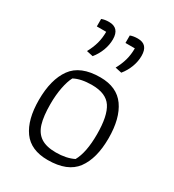

<svg xmlns="http://www.w3.org/2000/svg" viewBox="-181 -845 869 958"><g transform="rotate(30 253.5 -366.0)"><path d="M141 -560Q159 -593 167.5 -624Q176 -655 176 -691H122V-734Q140 -741 164 -741Q224 -741 224 -675Q224 -643 212 -611Q200 -579 178 -552ZM306 -560Q324 -593 332.5 -624Q341 -655 341 -691H287V-734Q305 -741 330 -741Q360 -741 374.5 -724.5Q389 -708 389 -675Q389 -643 377 -611Q365 -579 343 -552ZM55 -229Q55 -347 103 -413.5Q151 -480 265 -480Q361 -480 406.5 -415.5Q452 -351 452 -237Q452 -120 404 -55.5Q356 9 242 9Q145 9 100 -53.5Q55 -116 55 -229ZM361 -65Q392 -120 392 -225Q392 -331 360.5 -378.5Q329 -426 248 -426Q185 -426 146 -405Q132 -379 123.5 -335.5Q115 -292 115 -240Q115 -170 128 -127.5Q141 -85 172.5 -64.5Q204 -44 259 -44Q319 -44 361 -65Z"/></g></svg>

Font: Athiti
Style: Regular
Weight: 400
Designer: CadsonDemak Team
Foundry: CadsonDemak
Version: Version 1.033